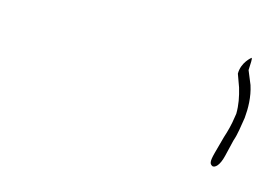

<svg xmlns="http://www.w3.org/2000/svg" viewBox="-32 -773 309 213"><g transform="rotate(10 122.0 -667.0)"><path d="M226 -710 230 -695C232 -685 233 -676 232 -666L231 -662C229 -653 226 -645 223 -638L216 -619C212 -608 213 -606 216 -604C219 -603 224 -606 228 -618L234 -636C238 -645 239 -652 242 -663C244 -674 245 -687 242 -700L237 -716C238 -724 239 -729 238 -730C238 -730 227 -723 226 -710ZM242 -663H243Z"/></g></svg>

Font: Stray Cat
Style: HlExtObl
Weight: 100
Version: Version 1.0